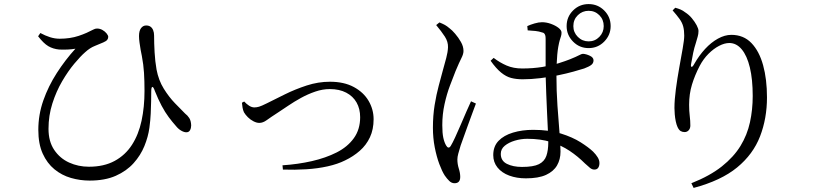

<svg xmlns="http://www.w3.org/2000/svg" viewBox="-20 -848 4040 942"><path d="M420 38Q373 38 328 25Q283 12 247 -17.5Q211 -47 189.5 -94.5Q168 -142 168 -211Q168 -285 192.5 -355Q217 -425 258.5 -489.5Q300 -554 350 -609Q333 -606 312.5 -605Q292 -604 270 -605Q240 -608 217 -621.5Q194 -635 167 -670L178 -686Q202 -673 225.5 -665.5Q249 -658 273 -658Q298 -658 321.5 -661.5Q345 -665 366 -672Q387 -679 405 -687Q429 -698 438 -703Q447 -708 456 -708Q470 -708 482.5 -701Q495 -694 503 -684Q511 -674 511 -667Q511 -659 506 -652.5Q501 -646 487 -640Q469 -632 445 -622.5Q421 -613 398 -592Q375 -572 344.5 -535.5Q314 -499 285 -449.5Q256 -400 237 -340.5Q218 -281 218 -216Q218 -154 246 -112.5Q274 -71 319 -50.5Q364 -30 416 -30Q490 -30 542.5 -58.5Q595 -87 627.5 -137.5Q660 -188 674.5 -255.5Q689 -323 689 -402Q689 -451 686.5 -491Q684 -531 676 -573Q673 -586 670 -603.5Q667 -621 664.5 -639Q662 -657 662 -671Q662 -697 672 -710Q682 -723 697 -723Q710 -723 718.5 -717Q727 -711 731.5 -699.5Q736 -688 736 -674Q736 -636 738.5 -591.5Q741 -547 748 -507Q758 -454 783.5 -413Q809 -372 838 -342Q867 -312 888 -291Q900 -282 908.5 -269Q917 -256 918 -233Q918 -220 912.5 -209.5Q907 -199 894 -199Q883 -199 869 -207Q855 -215 843 -230Q826 -249 808 -273Q790 -297 773 -329Q756 -361 740 -401Q733 -422 727.5 -421.5Q722 -421 722 -398Q722 -379 721.5 -351.5Q721 -324 719.5 -291Q718 -258 713 -221Q707 -177 688.5 -131.5Q670 -86 635.5 -47.5Q601 -9 548 14.5Q495 38 420 38Z M1366 -37Q1442 -42 1510 -57.5Q1578 -73 1631.5 -100Q1685 -127 1716 -170Q1747 -213 1747 -273Q1747 -314 1729.5 -345Q1712 -376 1678.5 -393.5Q1645 -411 1598 -411Q1563 -411 1526.5 -398.5Q1490 -386 1456.5 -367.5Q1423 -349 1395 -330Q1367 -311 1347 -298Q1307 -272 1288.5 -258.5Q1270 -245 1252 -245Q1239 -245 1223.5 -253Q1208 -261 1196 -273Q1184 -285 1177 -297Q1172 -308 1170 -320Q1168 -332 1167 -344L1178 -350Q1189 -338 1202 -329.5Q1215 -321 1228 -321Q1239 -321 1251 -324.5Q1263 -328 1289 -341Q1327 -360 1377.5 -385Q1428 -410 1484.5 -428.5Q1541 -447 1599 -447Q1668 -447 1716 -421Q1764 -395 1788.5 -353Q1813 -311 1813 -263Q1813 -213 1795 -174.5Q1777 -136 1745 -108Q1713 -80 1673 -61Q1637 -43 1588 -32Q1539 -21 1482.5 -17.5Q1426 -14 1368 -16Z M2868 -612Q2823 -612 2791.5 -644Q2760 -676 2760 -720Q2760 -765 2791.5 -796.5Q2823 -828 2868 -828Q2913 -828 2944.5 -796.5Q2976 -765 2976 -720Q2976 -676 2944.5 -644Q2913 -612 2868 -612ZM2560 27Q2515 27 2478.5 13.5Q2442 0 2421 -26Q2400 -52 2400 -87Q2400 -130 2426 -157Q2452 -184 2497 -197.5Q2542 -211 2596 -211Q2674 -211 2731.5 -193Q2789 -175 2828.5 -150Q2868 -125 2890 -104Q2904 -90 2912.5 -76Q2921 -62 2921 -48Q2921 -34 2915 -25Q2909 -16 2896 -16Q2885 -16 2875 -24Q2865 -32 2850 -46Q2815 -81 2774.5 -108Q2734 -135 2683.5 -151Q2633 -167 2567 -167Q2536 -167 2506 -158Q2476 -149 2456.5 -133Q2437 -117 2437 -93Q2437 -59 2467 -44Q2497 -29 2541 -29Q2597 -29 2624 -42.5Q2651 -56 2660.5 -83Q2670 -110 2670 -150Q2670 -172 2668 -210Q2666 -248 2664 -294.5Q2662 -341 2660 -389Q2658 -437 2657 -480Q2657 -505 2657 -540Q2657 -575 2657 -607.5Q2657 -640 2657 -657Q2657 -669 2655 -675Q2653 -681 2649.5 -684.5Q2646 -688 2639 -689Q2625 -694 2607 -696Q2589 -698 2569 -699L2567 -720Q2582 -727 2602.5 -733Q2623 -739 2639 -739Q2661 -739 2683 -731Q2705 -723 2720 -711.5Q2735 -700 2735 -688Q2735 -678 2732.5 -670.5Q2730 -663 2726.5 -651.5Q2723 -640 2719 -618Q2716 -601 2714 -579Q2712 -557 2711 -531.5Q2710 -506 2710 -479Q2710 -402 2715 -329.5Q2720 -257 2725 -198Q2730 -139 2730 -104Q2730 -66 2713 -36.5Q2696 -7 2659 10Q2622 27 2560 27ZM2210 51Q2196 51 2184.5 40Q2173 29 2162 13Q2149 -7 2135.5 -43Q2122 -79 2113 -125Q2104 -171 2104 -221Q2104 -281 2112.5 -333Q2121 -385 2132.5 -427.5Q2144 -470 2152 -500Q2162 -536 2169.5 -564Q2177 -592 2178 -616Q2179 -643 2162.5 -668.5Q2146 -694 2120 -725L2136 -738Q2153 -731 2163 -725.5Q2173 -720 2187 -708Q2197 -701 2213 -682.5Q2229 -664 2241.5 -642Q2254 -620 2254 -598Q2254 -583 2244 -563.5Q2234 -544 2215 -499Q2204 -471 2188 -429Q2172 -387 2161 -337Q2150 -287 2150 -234Q2150 -195 2155 -172Q2160 -149 2169 -134Q2174 -125 2180 -124Q2186 -123 2192 -133Q2200 -146 2213 -174Q2226 -202 2240.5 -236Q2255 -270 2268.5 -301Q2282 -332 2291 -351L2315 -340Q2308 -321 2297 -291.5Q2286 -262 2275 -231.5Q2264 -201 2254.5 -174.5Q2245 -148 2240 -134Q2233 -111 2228.5 -94.5Q2224 -78 2224 -66Q2224 -43 2231 -21Q2238 1 2238 20Q2238 51 2210 51ZM2544 -459Q2513 -459 2488 -465.5Q2463 -472 2438.5 -492Q2414 -512 2387 -550L2402 -564Q2432 -541 2465.5 -526.5Q2499 -512 2542 -512Q2595 -512 2641 -519.5Q2687 -527 2721.5 -538Q2756 -549 2776 -557Q2808 -570 2821 -577Q2834 -584 2840 -584Q2856 -583 2874 -574.5Q2892 -566 2892 -552Q2892 -538 2881 -529.5Q2870 -521 2846 -512Q2827 -506 2793 -496.5Q2759 -487 2717.5 -478.5Q2676 -470 2631 -464.5Q2586 -459 2544 -459ZM2868 -645Q2899 -645 2920.5 -667Q2942 -689 2942 -720Q2942 -752 2920.5 -773.5Q2899 -795 2868 -795Q2837 -795 2815 -773.5Q2793 -752 2793 -720Q2793 -689 2815 -667Q2837 -645 2868 -645Z M3372 51Q3463 15 3521.5 -31.5Q3580 -78 3613 -132Q3646 -186 3659.5 -248Q3673 -310 3673 -377Q3673 -459 3659 -517Q3645 -575 3619 -606Q3593 -637 3558 -637Q3535 -637 3508 -623Q3481 -609 3456 -584Q3431 -559 3413 -525Q3389 -479 3375 -433Q3361 -387 3361 -334Q3361 -303 3364 -279.5Q3367 -256 3367 -232Q3367 -218 3359 -209Q3351 -200 3339 -200Q3328 -200 3319.5 -205Q3311 -210 3304 -225Q3299 -236 3295.5 -252.5Q3292 -269 3290.5 -287Q3289 -305 3289 -318Q3289 -358 3296 -410.5Q3303 -463 3312.5 -515.5Q3322 -568 3329.5 -610.5Q3337 -653 3337 -673Q3337 -699 3332 -718Q3327 -737 3314 -755Q3301 -773 3280 -797L3293 -810Q3308 -806 3319.5 -801Q3331 -796 3341 -788Q3360 -776 3374.5 -758.5Q3389 -741 3398 -724Q3407 -707 3407 -696Q3407 -681 3403 -668Q3399 -655 3394 -637Q3386 -613 3381 -589Q3376 -565 3371 -536Q3368 -521 3373 -520Q3378 -519 3386 -534Q3410 -576 3439.5 -608Q3469 -640 3502.5 -658.5Q3536 -677 3568 -677Q3628 -677 3666.5 -637Q3705 -597 3724 -528Q3743 -459 3743 -370Q3743 -267 3709 -179Q3675 -91 3596.5 -26.5Q3518 38 3383 74Z"/></svg>

Font: Noto Serif SC
Style: Regular
Weight: 400
Designer: Ryoko NISHIZUKA 西塚涼子 (kana & ideographs); Frank Grießhammer (Latin, Greek & Cyrillic); Wenlong ZHANG 张文龙 (bopomofo); San
Foundry: Adobe
Version: Version 2.002-H1;hotconv 1.1.0;makeotfexe 2.6.0